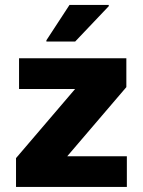

<svg xmlns="http://www.w3.org/2000/svg" viewBox="-20 -741 566 761"><path d="M43.5 0V-114.3L277.7 -388.3H55.5V-510H480.8V-395.7L246.5 -121.7H482.8V0ZM163.9 -576.3V-581.3L255.5 -721.5H411.1V-716.5L277.9 -576.3Z"/></svg>

Font: Saira Thin
Style: Regular
Weight: 100
Designer: Hector Gatti with collaboration of the Omnibus-Type team
Foundry: Omnibus-Type
Version: Version 1.101